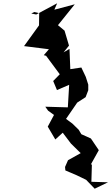

<svg xmlns="http://www.w3.org/2000/svg" viewBox="-20 -933 678 1166"><path d="M188 -860 218 -853 217 -779 126 -653 277 -634 246 -598 260 -594 343 -482 303 -441 326 -386 400 -418 392 -281 255 -285 272 -261 308 -235 270 -164 316 -86 361 -127 411 -61 470 -3 393 40 375 81 377 102 445 131 503 159 555 213 636 174 535 171 538 66 427 62 531 67 580 -21 532 -92 474 -118 458 -145 419 -183 381 -211 449 -310 500 -343 516 -385V-419L501 -466L474 -523L407 -513L402 -636L366 -615L399 -656L372 -747L332 -780L434 -907L310 -874L327 -913L200 -845L170 -851Z"/></svg>

Font: Hussar Lance
Style: ExBdObl
Weight: 700
Foundry: Cannot Into Space Fonts, PlusOne Fonts
Version: Version 2.270